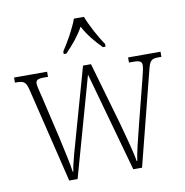

<svg xmlns="http://www.w3.org/2000/svg" viewBox="-84 -846 893 927"><g transform="rotate(-10 362.5 -383.0)"><path d="M261 -619V-606H274C312 -646 338 -676 364 -722C389 -676 414 -646 453 -606H466V-619C440 -657 405 -721 388 -766H339C323 -721 287 -657 261 -619ZM70 -458 181 0H222L359 -488L495 0H538L654 -456C666 -506 674 -511 713 -511H723V-536H564V-511H586C621 -511 627 -503 627 -485C627 -473 621 -448 614 -421L561 -213C541 -134 526 -75 521 -36H518C512 -78 484 -178 471 -226L382 -535H343L252 -212C238 -163 212 -74 208 -39H205C201 -75 180 -164 170 -212L121 -422C116 -441 107 -477 107 -487C107 -504 114 -511 148 -511H167V-536H5V-511H11C50 -511 59 -505 70 -458Z"/></g></svg>

Font: Noto Serif Devanagari Condensed ExtraLight
Style: Regular
Weight: 200
Width: 3
Designer: Universal Thirst, Indian Type Foundry and the Monotype Design Team
Foundry: Monotype Imaging Inc.
Version: Version 2.004